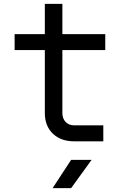

<svg xmlns="http://www.w3.org/2000/svg" viewBox="-20 -725 640 985"><path d="M360 0Q292 0 251 -39.5Q210 -79 210 -145V-468H55V-550H210V-705H300V-550H520V-468H300V-145Q300 -117 316.5 -99.5Q333 -82 360 -82H510V0ZM250 240 345 95H450L345 240Z"/></svg>

Font: Tiny
Style: Regular
Weight: 400
Designer: Philipp Nurullin, Konstantin Bulenkov
Foundry: JetBrains
Version: Version 2.251; ttfautohint (v1.8.4.7-5d5b)